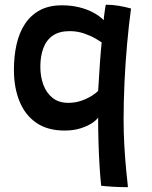

<svg xmlns="http://www.w3.org/2000/svg" viewBox="-20 -565 644 814"><path d="M522.5 228.5Q489.5 228.5 460 226.8Q430.5 225 409 222.5Q404.5 182 401.8 134Q399 86 397.5 34.8Q396 -16.5 396 -67Q389.5 -56 370 -43Q350.5 -30 321 -20.8Q291.5 -11.5 253.5 -11.5Q182 -11.5 134.2 -44.2Q86.5 -77 62.8 -135.2Q39 -193.5 39 -269Q39 -327 50.2 -376.8Q61.5 -426.5 85.8 -463.5Q110 -500.5 148.8 -521.5Q187.5 -542.5 242.5 -542.5Q282 -542.5 315.5 -534.2Q349 -526 375.5 -511.8Q402 -497.5 420 -479.5Q420 -488.5 421.8 -502Q423.5 -515.5 425.5 -528Q427.5 -540.5 428.5 -545Q457 -545 483.2 -540.5Q509.5 -536 535.5 -529Q526 -459 518.8 -378Q511.5 -297 507.8 -214.8Q504 -132.5 504 -59Q504 -1.5 507.2 53.8Q510.5 109 514.8 154.5Q519 200 522.5 228.5ZM269 -129Q299.5 -129 325 -138Q350.5 -147 369 -158.8Q387.5 -170.5 396 -179.5Q397 -191.5 398.2 -212Q399.5 -232.5 401 -256.8Q402.5 -281 404.2 -305.5Q406 -330 407.8 -351Q409.5 -372 411 -385Q404.5 -390 384.5 -401.8Q364.5 -413.5 336.2 -423.2Q308 -433 275 -433Q231 -433 203.5 -413.8Q176 -394.5 163.5 -360.2Q151 -326 151 -282Q151 -240 164 -205.2Q177 -170.5 203.2 -149.8Q229.5 -129 269 -129Z"/></svg>

Font: Grandstander Thin Medium
Style: Regular
Weight: 500
Version: Version 1.200